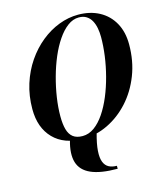

<svg xmlns="http://www.w3.org/2000/svg" viewBox="-142 -865 1037 1219"><g transform="rotate(-15 376.0 -255.0)"><path d="M317.5 10Q191.5 10 122 -61.5Q52.5 -133 52.5 -255Q52.5 -343 77 -420Q101.5 -497 144.2 -559.5Q187 -622 242.5 -667Q298 -712 360.8 -736Q423.5 -760 487.5 -760Q566.5 -760 626.2 -727.8Q686 -695.5 719.2 -636Q752.5 -576.5 752.5 -495Q752.5 -385 716.5 -292.8Q680.5 -200.5 618.8 -132.8Q557 -65 479 -27.5Q401 10 317.5 10ZM478 250Q366.5 250 304 222.2Q241.5 194.5 224.5 138Q207.5 81.5 232.5 -5Q274.5 4.5 319 4.2Q363.5 4 408 -5Q389 63 386 108.5Q383 154 393.5 180.8Q404 207.5 425.8 219Q447.5 230.5 478 230.5ZM317.5 -8Q358.5 -8 394.8 -34.2Q431 -60.5 461.8 -106Q492.5 -151.5 516.8 -209.8Q541 -268 558 -332.8Q575 -397.5 583.8 -462.2Q592.5 -527 592.5 -585Q592.5 -616 587.2 -644Q582 -672 569.8 -694.2Q557.5 -716.5 537.2 -729.2Q517 -742 487.5 -742Q449 -742 413.8 -715.8Q378.5 -689.5 347.8 -644.2Q317 -599 292.2 -540.8Q267.5 -482.5 249.8 -417.8Q232 -353 222.2 -288.2Q212.5 -223.5 212.5 -165.5Q212.5 -114.5 222.2 -79.2Q232 -44 255 -26Q278 -8 317.5 -8Z"/></g></svg>

Font: Bodoni Moda
Style: Bold Italic
Weight: 700
Italic angle: -13°
Version: Version 2.004